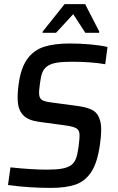

<svg xmlns="http://www.w3.org/2000/svg" viewBox="-20 -908 577 936"><path d="M19 0ZM19 -6 31 -92Q137 -81 209 -81Q255 -81 282.5 -86Q310 -91 327 -103Q343 -115 350.5 -135.5Q358 -156 363 -192Q369 -237 367.5 -255.5Q366 -274 352 -282.5Q338 -291 303 -296L171 -314Q119 -321 95.5 -344Q72 -367 67.5 -404Q63 -441 71 -499Q82 -578 113.5 -621Q145 -664 195 -680Q245 -696 320 -696Q371 -696 420.5 -691.5Q470 -687 504 -679L493 -595Q424 -607 330 -607Q282 -607 254.5 -602Q227 -597 210 -585Q194 -573 186.5 -554.5Q179 -536 175 -503Q169 -464 171 -446Q173 -428 185 -420.5Q197 -413 227 -409L361 -391Q406 -385 432 -370.5Q458 -356 468 -320Q479 -282 467 -202Q455 -116 425.5 -70.5Q396 -25 349 -8.5Q302 8 228 8Q120 8 19 -6ZM187 -748 188 -754 295 -888H395L464 -754L463 -748H396L337 -839L253 -748Z"/></svg>

Font: Assailand Medium
Style: Italic
Weight: 500
Italic angle: -8°
Designer: Hector Gatti with collaboration of the Omnibus-Type team
Foundry: Omnibus-Type
Version: Version 0.072;October 19, 2019;FontCreator 12.0.0.2547 64-bi